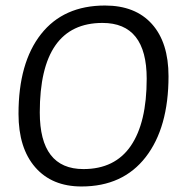

<svg xmlns="http://www.w3.org/2000/svg" viewBox="-20 -667 651 695"><path d="M360 -647Q470 -647 530 -580Q590 -513 590 -391Q590 -205 507.5 -98.5Q425 8 275 8Q168 8 107.5 -61.5Q47 -131 47 -255Q47 -440 128.5 -543.5Q210 -647 360 -647ZM351 -584Q124 -584 124 -260Q124 -55 282 -55Q396 -55 453.5 -139Q511 -223 511 -382Q511 -584 351 -584Z"/></svg>

Font: Alegreya Sans
Style: Italic
Weight: 400
Italic angle: -7°
Designer: Juan Pablo del Peral
Foundry: Huerta Tipografica
Version: Version 2.007